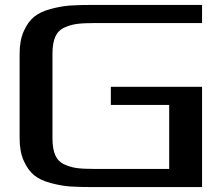

<svg xmlns="http://www.w3.org/2000/svg" viewBox="-20 -763 904 783"><path d="M60 -199V-544Q60 -598 77 -636Q94 -674 119 -694.5Q144 -715 187 -726.5Q230 -738 267 -740.5Q304 -743 360 -743H804V-669H367Q321 -669 294 -665.5Q267 -662 241.5 -650Q216 -638 205 -612Q194 -586 194 -544V-199Q194 -157 205 -131Q216 -105 241.5 -93Q267 -81 294 -77.5Q321 -74 367 -74H670V-335H432V-409H804V0H360Q304 0 267 -2.5Q230 -5 187 -16.5Q144 -28 119 -48.5Q94 -69 77 -107Q60 -145 60 -199Z"/></svg>

Font: Aneo
Style: Regular
Weight: 400
Designer: Anastasios Pappas
Foundry: Anastasios Pappas
Version: Version 1.000